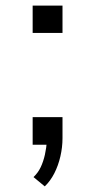

<svg xmlns="http://www.w3.org/2000/svg" viewBox="-20 -514 338 682"><path d="M139 148 99 115Q115 100 124.5 80Q134 60 139.5 35.5Q145 11 146 -12L156 0H96V-98H202V-23Q202 9 194.5 41.5Q187 74 173 101.5Q159 129 139 148ZM96 -397V-494H202V-397Z"/></svg>

Font: Nunito Sans 7pt Expanded Light
Style: Regular
Weight: 300
Width: 7
Designer: Vernon Adams
Foundry: Vernon Adams
Version: Version 3.101;gftools[0.9.27]